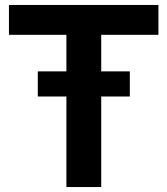

<svg xmlns="http://www.w3.org/2000/svg" viewBox="-20 -762 673 772"><path d="M387 -622V-475H502V-374H387V-10H247V-374H132V-475H247V-622H16V-742H617V-622Z"/></svg>

Font: 카카오 큰글씨 ExtraBold
Style: Regular
Weight: 800
Designer: Park Young-rak; Lee Sang-min; Kim Jung-jin; Min Bon; Park Min-gyu;
Foundry: Kakao Corporation
Version: Version 2.003